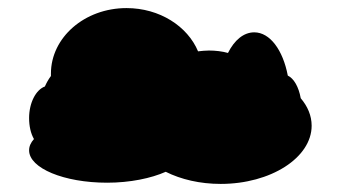

<svg xmlns="http://www.w3.org/2000/svg" viewBox="-20 -818 843 475"><path d="M106 -636V-630C100 -622 95 -613 91 -604C69 -596 52 -564 52 -526C52 -506 56 -488 64 -474C56 -465 52 -456 52 -446C52 -402 138 -366 245 -366C302 -366 354 -377 390 -393C428 -374 475 -363 526 -363C650 -363 751 -428 751 -507C751 -532 741 -555 724 -575C719 -603 707 -624 692 -631C680 -694 648 -738 609 -738C583 -738 560 -719 544 -687C530 -691 513 -693 497 -693C488 -693 479 -692 470 -691C444 -753 375 -798 293 -798C189 -798 106 -725 106 -636Z"/></svg>

Font: CISF Camouflage Kit
Style: Regular
Weight: 400
Designer: Robert Jablonski, Jasper
Foundry: Cannot Into Space Fonts
Version: Version 1.27